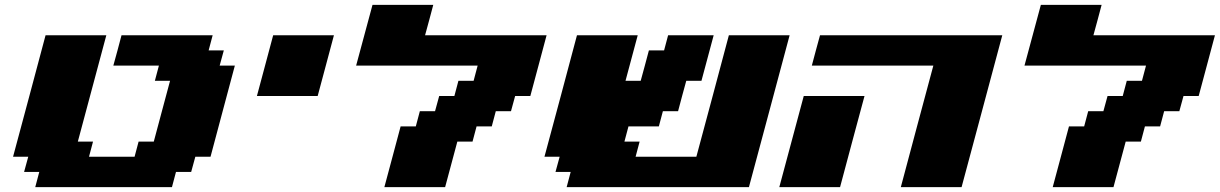

<svg xmlns="http://www.w3.org/2000/svg" viewBox="-20 -770 5019 790"><path d="M125 0H687.5L704.1 -62.5H766.6L783.7 -125H846.2Q862.8 -187.5 896.2 -312.5Q929.7 -437.5 946.3 -500H883.8L900.9 -562.5H838.4L855 -625H480Q474.6 -604 463.4 -562.3Q452.1 -520.5 446.3 -500H633.8L617.2 -437.5H679.7Q668.5 -396 646.2 -312.5Q624 -229 612.8 -187.5H550.3L533.7 -125H346.2L362.8 -187.5H300.3L417.5 -625H167.5Q145.5 -542 100.8 -375Q56.2 -208 33.7 -125H96.2L79.1 -62.5H141.6Z M1037.1 -375H1287.1Q1298.3 -416.5 1320.6 -500Q1342.8 -583.5 1354 -625H1104Q1092.8 -583.5 1070.6 -500Q1048.3 -416.5 1037.1 -375Z M1561.5 0H1811.5L1861.8 -187.5H1924.3L1940.9 -250H2003.4L2020 -312.5H2082.5L2099.6 -375H2162.1Q2173.3 -416.5 2195.6 -500Q2217.8 -583.5 2229 -625H1729Q1734.9 -646 1746.1 -687.7Q1757.3 -729.5 1762.7 -750H1512.7Q1501.5 -708.5 1479 -625Q1456.5 -541.5 1445.3 -500H1945.3L1928.7 -437.5H1866.2L1849.6 -375H1787.1L1770 -312.5H1707.5L1690.9 -250H1628.4Q1617.2 -208 1595 -125Q1572.8 -42 1561.5 0Z M2311.5 0H3061.5Q3089.4 -104 3145.3 -312.3Q3201.2 -520.5 3229 -625H2979Q2957 -542 2912.4 -375.2Q2867.7 -208.5 2845.2 -125H2595.2L2611.8 -187.5H2549.3L2565.9 -250H2690.9L2707.5 -312.5H2770Q2775.4 -333 2786.6 -375Q2797.9 -417 2803.7 -437.5H2866.2L2916.5 -625H2729L2712.4 -562.5H2649.9Q2644.5 -542 2633.3 -500.2Q2622.1 -458.5 2616.2 -437.5H2553.7L2604 -625H2354Q2332 -542 2287.4 -375Q2242.7 -208 2220.2 -125H2282.7L2265.6 -62.5H2328.1Z M3686.5 0H3936.5Q3964.4 -104 4020.3 -312.3Q4076.2 -520.5 4104 -625H3354Q3348.1 -604 3336.9 -562.3Q3325.7 -520.5 3320.3 -500H3820.3Q3797.9 -417 3753.2 -250Q3708.5 -83 3686.5 0ZM3186.5 0H3436.5Q3453.1 -62.5 3486.6 -187.5Q3520 -312.5 3537.1 -375H3287.1Q3270.5 -312.5 3236.8 -187.5Q3203.1 -62.5 3186.5 0Z M4311.5 0H4561.5L4611.8 -187.5H4674.3L4690.9 -250H4753.4L4770 -312.5H4832.5L4849.6 -375H4912.1Q4923.3 -416.5 4945.6 -500Q4967.8 -583.5 4979 -625H4479Q4484.9 -646 4496.1 -687.7Q4507.3 -729.5 4512.7 -750H4262.7Q4251.5 -708.5 4229 -625Q4206.5 -541.5 4195.3 -500H4695.3L4678.7 -437.5H4616.2L4599.6 -375H4537.1L4520 -312.5H4457.5L4440.9 -250H4378.4Q4367.2 -208 4345 -125Q4322.8 -42 4311.5 0Z"/></svg>

Font: Faithful 32x
Style: BoldOblique
Weight: 400
Foundry: Faithful Resource Pack
Version: Version 1.0; January 27, 2023